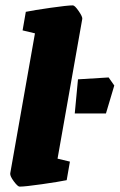

<svg xmlns="http://www.w3.org/2000/svg" viewBox="-20 -685 445 714"><path d="M18 -40 110 -561 64 -572 76 -641Q105 -647 168 -656Q231 -665 251 -665Q258 -665 272.5 -644Q287 -623 286 -615L194 -95L240 -84L228 -15Q199 -9 136 0Q73 9 53 9Q46 9 31.5 -10.5Q17 -30 18 -40ZM270 -390 384 -397 405 -367 374 -263H258Z"/></svg>

Font: Grenze Black
Style: Italic
Weight: 900
Italic angle: -10°
Designer: Renata Polastri
Foundry: Omnibus-Type
Version: Version 1.002; ttfautohint (v1.8)